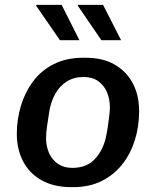

<svg xmlns="http://www.w3.org/2000/svg" viewBox="-20 -758 640 788"><path d="M272 10Q201 10 151 -18Q101 -46 75 -95.5Q49 -145 49 -209Q49 -267 65.5 -322.5Q82 -378 115 -423Q148 -468 200 -494.5Q252 -521 322 -521H332Q402 -521 450.5 -493Q499 -465 525 -416Q551 -367 551 -302Q551 -238 533 -181.5Q515 -125 480.5 -82Q446 -39 396 -14.5Q346 10 281 10ZM277 -69Q335 -69 368.5 -104.5Q402 -140 414 -192Q419 -214 422.5 -238Q426 -262 428.5 -283Q431 -304 431 -318Q431 -351 419 -379.5Q407 -408 383 -425Q359 -442 323 -442Q283 -442 254 -423.5Q225 -405 207.5 -374Q190 -343 183 -305Q177 -269 173 -239.5Q169 -210 169 -191Q169 -157 181.5 -129.5Q194 -102 218 -85.5Q242 -69 277 -69ZM396 -593 299 -735 300 -738H403L477 -593ZM226 -593 128 -735 130 -738H233L306 -593Z"/></svg>

Font: Chivo Mono Medium Medium
Style: Italic
Weight: 500
Italic angle: -8.05°
Monospace: yes
Version: Version 1.008